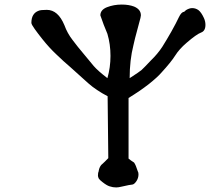

<svg xmlns="http://www.w3.org/2000/svg" viewBox="-20 -947 976 851"><path d="M883.8 -867.2Q890.6 -852.5 890.6 -836.9Q890.6 -809.6 871.1 -802.7Q850.6 -794.9 807.6 -757.8Q774.4 -729.5 756.8 -701.2Q738.3 -671.9 695.3 -625Q678.7 -605.5 639.6 -574.2Q600.6 -543.9 549.8 -512.7Q549.8 -423.8 549.8 -244.1Q558.6 -236.3 574.2 -226.6Q582 -215.8 590.8 -187.5Q593.8 -183.6 593.8 -173.8Q593.8 -158.2 585 -144.5Q575.2 -129.9 566.4 -128.9Q558.6 -128.9 520.5 -120.1Q504.9 -116.2 495.1 -116.2Q480.5 -116.2 465.8 -121.1Q453.1 -125 434.6 -139.6Q422.9 -148.4 418 -155.3Q414.1 -163.1 414.1 -168.9Q414.1 -174.8 415 -180.7Q418 -188.5 418 -192.4Q420.9 -206.1 428.7 -215.8Q444.3 -229.5 460 -246.1Q459 -336.9 457 -520.5Q406.2 -546.9 371.1 -578.1Q335.9 -610.4 293 -648.4Q260.7 -675.8 229.5 -706.1Q198.2 -735.4 168 -773.4Q148.4 -797.9 133.8 -818.4Q119.1 -838.9 119.1 -845.7Q119.1 -887.7 151.4 -899.4Q160.2 -903.3 187.5 -903.3Q237.3 -903.3 265.6 -835Q278.3 -799.8 301.8 -769.5Q325.2 -738.3 348.6 -710.9Q377 -675.8 395.5 -654.3Q414.1 -632.8 456.1 -600.6Q469.7 -648.4 469.7 -699.2Q469.7 -751 456.1 -796.9Q448.2 -816.4 439.5 -837.9Q431.6 -858.4 424.8 -878.9Q424.8 -903.3 454.1 -915Q484.4 -926.8 519.5 -926.8Q550.8 -926.8 574.2 -918Q604.5 -905.3 604.5 -878.9Q604.5 -878.9 602.5 -867.2Q594.7 -838.9 586.9 -808.6Q578.1 -777.3 571.3 -746.1Q554.7 -680.7 554.7 -600.6Q598.6 -628.9 607.4 -636.7Q617.2 -645.5 649.4 -679.7Q678.7 -708 699.2 -739.3Q718.8 -770.5 739.3 -806.6Q761.7 -846.7 772.5 -870.1Q784.2 -894.5 795.9 -894.5Q801.8 -899.4 804.7 -902.3Q819.3 -911.1 832 -911.1Q846.7 -911.1 859.4 -902.3Q872.1 -892.6 883.8 -867.2Q883.8 -867.2 883.8 -867.2Z"/></svg>

Font: Tolkien Dwarf Runes
Style: Regular
Weight: 400
Version: Regular